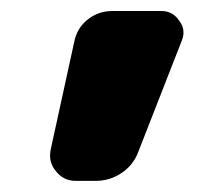

<svg xmlns="http://www.w3.org/2000/svg" viewBox="-20 -567 394 350"><path d="M232.4 -291Q223.6 -266.6 202.1 -252Q180.7 -237.3 154.3 -237.3H118.2Q95.7 -237.3 82 -254.9Q71.3 -267.6 71.3 -283.2Q71.3 -288.1 72.3 -293.9L115.2 -490.2Q120.1 -515.6 139.6 -531.2Q159.2 -546.9 184.6 -546.9H274.4Q294.9 -546.9 306.6 -529.3Q314.5 -519.5 314.5 -507.8Q314.5 -501 311.5 -493.2Z"/></svg>

Font: Gen Jyuu Gothic Heavy
Style: Bold
Weight: 900
Designer: [Source Han Sans]
Ryoko NISHIZUKA  (kana & ideographs); Paul D. Hunt (Latin, Greek & Cyrillic); Wenlong ZHANG  (bopomofo
Version: Version 1.002.20150607